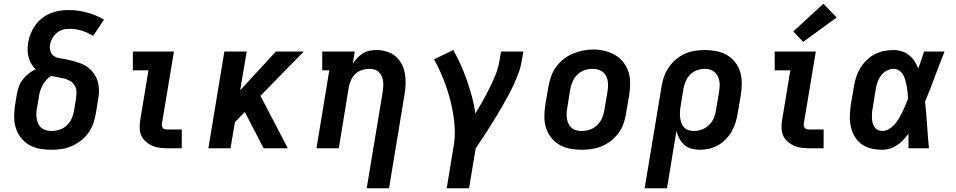

<svg xmlns="http://www.w3.org/2000/svg" viewBox="-20 -797 5140 1032"><path d="M256 8Q225 8 194 2.5Q163 -3 137 -18Q111 -33 92.5 -56.5Q74 -80 65 -109Q56 -138 56 -169.5Q56 -201 61 -233L71 -293Q75 -314 82.5 -334Q90 -354 103.5 -371Q117 -388 134.5 -402Q152 -416 172 -425Q158 -437 148.5 -453.5Q139 -470 134 -488.5Q129 -507 128.5 -526.5Q128 -546 131 -566Q135 -591 144.5 -615Q154 -639 169 -660.5Q184 -682 205 -698.5Q226 -715 250 -725Q274 -735 299 -739Q324 -743 349 -743Q400 -743 448.5 -729.5Q497 -716 539 -692L481 -604Q453 -621 421.5 -631.5Q390 -642 356 -642Q343 -642 331 -640.5Q319 -639 307.5 -634Q296 -629 286 -621Q276 -613 268.5 -602.5Q261 -592 256 -580.5Q251 -569 249 -557Q246 -540 251 -523Q256 -506 269 -496.5Q282 -487 299 -484.5Q316 -482 333 -478.5Q350 -475 366 -471Q382 -467 398 -462Q414 -457 429 -449.5Q444 -442 456.5 -432Q469 -422 479 -409Q489 -396 496.5 -381.5Q504 -367 507.5 -350.5Q511 -334 512 -317Q513 -300 510.5 -282.5Q508 -265 505 -247L495 -187Q491 -160 481.5 -133.5Q472 -107 455 -83Q438 -59 414.5 -41Q391 -23 365 -11.5Q339 0 311 4Q283 8 256 8ZM256 -93Q278 -93 300 -100Q322 -107 339 -123Q356 -139 365.5 -160.5Q375 -182 378 -203L388 -264Q391 -282 391 -301Q391 -320 382.5 -335.5Q374 -351 359 -360.5Q344 -370 326.5 -374.5Q309 -379 291 -382Q273 -385 255 -389Q240 -380 228.5 -367Q217 -354 209 -339Q201 -324 196 -308.5Q191 -293 189 -277L179 -217Q176 -202 175.5 -187Q175 -172 177.5 -158Q180 -144 186 -131Q192 -118 202.5 -109.5Q213 -101 227.5 -97Q242 -93 256 -93Z M882 0Q861 0 839.5 -2.5Q818 -5 799.5 -13Q781 -21 765.5 -34Q750 -47 741 -65Q732 -83 731 -104.5Q730 -126 733 -147L778 -419H694V-520H915L850 -130Q849 -124 851 -117.5Q853 -111 857.5 -107Q862 -103 868.5 -102Q875 -101 882 -101H957V0Z M1100 0 1186 -520H1306L1271 -312L1463 -520H1613L1380 -282L1527 0H1397L1296 -195L1243 -141L1219 0Z M1951 215 2037 -303Q2039 -318 2040 -332.5Q2041 -347 2039 -361Q2037 -375 2031.5 -387.5Q2026 -400 2016.5 -409.5Q2007 -419 1993.5 -423Q1980 -427 1966 -427Q1946 -427 1926.5 -421Q1907 -415 1891.5 -401Q1876 -387 1867.5 -368Q1859 -349 1855 -330L1801 0H1681L1750 -419H1712V-520H1887L1876 -455Q1887 -471 1900.5 -485.5Q1914 -500 1931 -510.5Q1948 -521 1967 -524.5Q1986 -528 2005 -528Q2033 -528 2060 -519.5Q2087 -511 2107 -493.5Q2127 -476 2139.5 -452Q2152 -428 2156.5 -400.5Q2161 -373 2160 -344.5Q2159 -316 2154 -287L2071 215Z M2381 215 2419 -16Q2426 -58 2424.5 -99Q2423 -140 2416.5 -180.5Q2410 -221 2400 -259.5Q2390 -298 2377 -335Q2364 -372 2348 -408Q2332 -444 2313 -478L2416 -528Q2439 -489 2457 -448Q2475 -407 2490 -364Q2505 -321 2517 -277Q2529 -233 2535 -187Q2556 -221 2575 -255Q2594 -289 2611.5 -324Q2629 -359 2643.5 -395Q2658 -431 2664 -468L2673 -520H2793L2784 -468Q2779 -436 2767.5 -405.5Q2756 -375 2742.5 -345Q2729 -315 2713 -285.5Q2697 -256 2680.5 -227Q2664 -198 2646.5 -169.5Q2629 -141 2611 -112.5Q2593 -84 2574.5 -56Q2556 -28 2537 0L2501 215Z M3105 8Q3074 8 3043 2Q3012 -4 2986.5 -19Q2961 -34 2942.5 -57.5Q2924 -81 2915 -109.5Q2906 -138 2906 -169.5Q2906 -201 2911 -233L2928 -333Q2933 -360 2942.5 -387Q2952 -414 2969 -437.5Q2986 -461 3009.5 -479.5Q3033 -498 3060 -509Q3087 -520 3114 -525.5Q3141 -531 3169 -531Q3201 -531 3231 -523.5Q3261 -516 3286.5 -501Q3312 -486 3330.5 -462.5Q3349 -439 3358 -410.5Q3367 -382 3367 -350.5Q3367 -319 3362 -287L3345 -187Q3341 -160 3331.5 -133Q3322 -106 3305 -82.5Q3288 -59 3264.5 -40.5Q3241 -22 3214.5 -11Q3188 0 3160 4Q3132 8 3105 8ZM3107 -93Q3129 -93 3151 -100.5Q3173 -108 3189.5 -124Q3206 -140 3215.5 -161Q3225 -182 3228 -203L3245 -303Q3249 -326 3248 -348.5Q3247 -371 3237 -390Q3227 -409 3207 -418Q3187 -427 3164 -427Q3143 -427 3121.5 -419.5Q3100 -412 3083.5 -396Q3067 -380 3058 -359Q3049 -338 3045 -317L3029 -217Q3026 -202 3025.5 -187Q3025 -172 3027.5 -157.5Q3030 -143 3036.5 -130.5Q3043 -118 3053.5 -109Q3064 -100 3078 -96.5Q3092 -93 3107 -93Z M3445 215 3536 -333Q3540 -360 3549.5 -386Q3559 -412 3575 -435.5Q3591 -459 3613.5 -478Q3636 -497 3662 -508.5Q3688 -520 3715.5 -524Q3743 -528 3769 -528Q3801 -528 3831.5 -522Q3862 -516 3887.5 -501Q3913 -486 3931.5 -462.5Q3950 -439 3958.5 -410.5Q3967 -382 3967 -350Q3967 -318 3962 -287L3945 -187Q3941 -162 3933.5 -138Q3926 -114 3913 -91Q3900 -68 3881 -48.5Q3862 -29 3839 -16Q3816 -3 3791 2.5Q3766 8 3741 8Q3718 8 3696 2Q3674 -4 3658 -18.5Q3642 -33 3631.5 -52.5Q3621 -72 3616 -94L3565 215ZM3709 -93Q3730 -93 3751.5 -100.5Q3773 -108 3790 -124Q3807 -140 3816 -161Q3825 -182 3828 -203L3845 -303Q3847 -318 3848 -333Q3849 -348 3846.5 -362Q3844 -376 3837.5 -388.5Q3831 -401 3820.5 -410Q3810 -419 3796 -423Q3782 -427 3767 -427Q3747 -427 3725.5 -419Q3704 -411 3688.5 -395Q3673 -379 3665 -358.5Q3657 -338 3653 -317L3639 -230Q3636 -214 3635 -198.5Q3634 -183 3635.5 -168Q3637 -153 3641.5 -139Q3646 -125 3655.5 -114Q3665 -103 3679 -98Q3693 -93 3709 -93Z M4332 0Q4311 0 4289.5 -2.5Q4268 -5 4249.5 -13Q4231 -21 4215.5 -34Q4200 -47 4191 -65Q4182 -83 4181 -104.5Q4180 -126 4183 -147L4228 -419H4144V-520H4365L4300 -130Q4299 -124 4301 -117.5Q4303 -111 4307.5 -107Q4312 -103 4318.5 -102Q4325 -101 4332 -101H4407V0ZM4297 -572 4244 -628 4406 -777 4477 -703Z M4722 8Q4693 8 4664 1.5Q4635 -5 4612 -21.5Q4589 -38 4574.5 -62.5Q4560 -87 4553.5 -115Q4547 -143 4548 -173Q4549 -203 4553 -233L4570 -333Q4574 -358 4582 -383Q4590 -408 4604 -431Q4618 -454 4638 -473.5Q4658 -493 4682 -505.5Q4706 -518 4732 -523Q4758 -528 4783 -528Q4806 -528 4828 -521Q4850 -514 4867 -500Q4884 -486 4896 -467.5Q4908 -449 4916 -429Q4924 -451 4931.5 -474Q4939 -497 4947 -520H5057Q5030 -453 5005 -385Q4980 -317 4952 -250Q4959 -188 4963 -125.5Q4967 -63 4973 0H4863Q4863 -19 4863 -38.5Q4863 -58 4863 -78Q4850 -61 4835 -45Q4820 -29 4801.5 -16.5Q4783 -4 4763 2Q4743 8 4722 8ZM4722 -93Q4741 -93 4758.5 -103.5Q4776 -114 4789 -129Q4802 -144 4812 -161Q4822 -178 4830.5 -195.5Q4839 -213 4846.5 -231Q4854 -249 4861 -267Q4860 -283 4858.5 -299.5Q4857 -316 4854 -332.5Q4851 -349 4846.5 -365Q4842 -381 4834.5 -394.5Q4827 -408 4813.5 -417.5Q4800 -427 4783 -427Q4764 -427 4745.5 -417Q4727 -407 4715 -390.5Q4703 -374 4696.5 -355Q4690 -336 4687 -317L4671 -217Q4668 -203 4667 -190Q4666 -177 4666.5 -163.5Q4667 -150 4670 -138Q4673 -126 4679.5 -115.5Q4686 -105 4697.5 -99Q4709 -93 4722 -93Z"/></svg>

Font: Iosevka Etoile Oblique
Style: Bold
Weight: 700
Italic angle: -9°
Designer: Belleve Invis
Foundry: Belleve Invis
Version: Version 15.5.2; ttfautohint (v1.8.4)